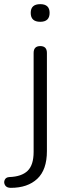

<svg xmlns="http://www.w3.org/2000/svg" viewBox="-75 -714 329 925"><path d="M-23 191Q-43 191 -50.5 178.5Q-58 166 -52.5 153Q-47 140 -30 139Q29 137 58 109Q87 81 87 18V-459Q87 -492 119 -492Q151 -492 151 -459V14Q151 104 104.5 147.5Q58 191 -23 191ZM119 -609Q73 -609 73 -652Q73 -694 119 -694Q164 -694 164 -652Q164 -609 119 -609Z"/></svg>

Font: Chiron GoRound TC L
Style: Regular
Weight: 300
Designer: Ryoko NISHIZUKA 西塚涼子 (kana, bopomofo & ideographs); Paul D. Hunt (Latin, Greek & Cyrillic); Sandoll Communications 산돌커뮤니
Foundry: Adobe
Version: Version 1.000;hotconv 1.1.1;makeotfexe 2.6.0